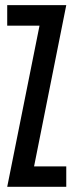

<svg xmlns="http://www.w3.org/2000/svg" viewBox="-20 -720 284 740"><path d="M235.4 -700.2 111.3 -78.6H235.4V0H7.8L132.3 -621.1H7.8V-700.2Z"/></svg>

Font: Silence
Style: Regular
Weight: 400
Designer: Lilo Joris
Foundry: Lilo Joris
Version: Version 1.035;Fontself Maker 3.5.7